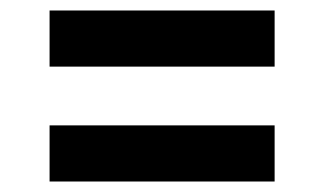

<svg xmlns="http://www.w3.org/2000/svg" viewBox="-20 -563 618 366"><path d="M74.5 -436V-543H503.5V-436ZM74.5 -217V-324H503.5V-217Z"/></svg>

Font: Encode Sans SC Expanded SemiBold
Style: Regular
Weight: 600
Width: 7
Designer: Multiple Designers
Foundry: Impallari Type
Version: Version 3.002